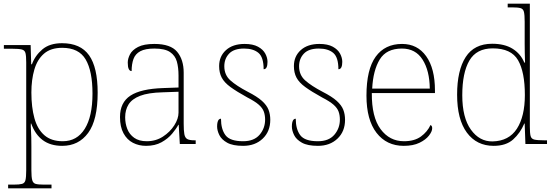

<svg xmlns="http://www.w3.org/2000/svg" viewBox="-20 -780 3000 1040"><path d="M24 240V220H55Q85 220 99.5 216Q114 212 118 195.5Q122 179 122 142V-442Q122 -477 118 -492.5Q114 -508 98 -512Q82 -516 45 -516H1V-536H146L149 -432H153Q170 -479 209.5 -512.5Q249 -546 316 -546Q416 -546 462.5 -480.5Q509 -415 509 -278Q509 -130 457.5 -60Q406 10 317 10Q253 10 211.5 -21Q170 -52 149 -111H147Q146 -99 148 -70.5Q150 -42 150 13V142Q150 179 154.5 195.5Q159 212 173 216Q187 220 217 220H259V240ZM320 -15Q397 -15 439 -82Q481 -149 481 -273Q481 -395 444 -458Q407 -521 317 -521Q255 -521 218.5 -489.5Q182 -458 166 -403Q150 -348 150 -279Q150 -199 166.5 -139.5Q183 -80 220.5 -47.5Q258 -15 320 -15Z M771 10Q732 10 700 -6.5Q668 -23 649 -58Q630 -93 630 -146Q630 -225 686.5 -262Q743 -299 864 -303L947 -306V-371Q947 -414 938 -446.5Q929 -479 901 -498Q873 -517 816 -517Q767 -517 740 -502.5Q713 -488 703 -460.5Q693 -433 693 -395Q683 -395 677.5 -406Q672 -417 672 -441Q672 -462 684 -485.5Q696 -509 727.5 -525.5Q759 -542 816 -542Q904 -542 939.5 -499.5Q975 -457 975 -386V-110Q975 -73 978.5 -53.5Q982 -34 994 -27Q1006 -20 1033 -20H1040V0H954L948 -104H946Q935 -83 912.5 -56Q890 -29 855 -9.5Q820 10 771 10ZM775 -15Q824 -15 862.5 -40Q901 -65 924 -101Q947 -137 947 -170V-283L861 -280Q783 -278 739 -261Q695 -244 676.5 -214.5Q658 -185 658 -145Q658 -111 669.5 -81.5Q681 -52 707 -33.5Q733 -15 775 -15Z M1297 10Q1241 10 1210.5 -7Q1180 -24 1168 -48.5Q1156 -73 1156 -95Q1156 -109 1158.5 -118.5Q1161 -128 1165.5 -132.5Q1170 -137 1177 -137Q1177 -80 1201.5 -47.5Q1226 -15 1297 -15Q1356 -15 1386 -50Q1416 -85 1416 -132Q1416 -156 1409 -175.5Q1402 -195 1381.5 -213Q1361 -231 1320 -252Q1262 -284 1228.5 -308.5Q1195 -333 1181 -359.5Q1167 -386 1167 -422Q1167 -475 1204 -508.5Q1241 -542 1305 -542Q1350 -542 1377.5 -527Q1405 -512 1417 -489.5Q1429 -467 1429 -445Q1429 -426 1424 -415.5Q1419 -405 1408 -405Q1408 -470 1380 -493.5Q1352 -517 1302 -517Q1247 -517 1221 -489.5Q1195 -462 1195 -421Q1195 -374 1228 -344.5Q1261 -315 1322 -283Q1373 -257 1399 -233.5Q1425 -210 1434.5 -185.5Q1444 -161 1444 -131Q1444 -68 1403 -29Q1362 10 1297 10Z M1702 10Q1646 10 1615.5 -7Q1585 -24 1573 -48.5Q1561 -73 1561 -95Q1561 -109 1563.5 -118.5Q1566 -128 1570.5 -132.5Q1575 -137 1582 -137Q1582 -80 1606.5 -47.5Q1631 -15 1702 -15Q1761 -15 1791 -50Q1821 -85 1821 -132Q1821 -156 1814 -175.5Q1807 -195 1786.5 -213Q1766 -231 1725 -252Q1667 -284 1633.5 -308.5Q1600 -333 1586 -359.5Q1572 -386 1572 -422Q1572 -475 1609 -508.5Q1646 -542 1710 -542Q1755 -542 1782.5 -527Q1810 -512 1822 -489.5Q1834 -467 1834 -445Q1834 -426 1829 -415.5Q1824 -405 1813 -405Q1813 -470 1785 -493.5Q1757 -517 1707 -517Q1652 -517 1626 -489.5Q1600 -462 1600 -421Q1600 -374 1633 -344.5Q1666 -315 1727 -283Q1778 -257 1804 -233.5Q1830 -210 1839.5 -185.5Q1849 -161 1849 -131Q1849 -68 1808 -29Q1767 10 1702 10Z M2167 10Q2074 10 2019.5 -60.5Q1965 -131 1965 -262Q1965 -404 2015 -473Q2065 -542 2158 -542Q2241 -542 2288.5 -475.5Q2336 -409 2336 -290V-276H1994Q1993 -146 2041.5 -80.5Q2090 -15 2168 -15Q2225 -15 2260 -40.5Q2295 -66 2312 -103Q2317 -100 2319 -96Q2321 -92 2321 -85Q2321 -68 2303.5 -45.5Q2286 -23 2252 -6.5Q2218 10 2167 10ZM2308 -300Q2307 -397 2269 -457Q2231 -517 2157 -517Q2073 -517 2037 -458Q2001 -399 1996 -300Z M2654 10Q2562 10 2509 -61.5Q2456 -133 2456 -267Q2456 -399 2502.5 -471Q2549 -543 2646 -543Q2713 -543 2756.5 -516Q2800 -489 2820 -441H2824Q2823 -469 2822.5 -495.5Q2822 -522 2822 -543V-662Q2822 -699 2818 -715.5Q2814 -732 2799.5 -736Q2785 -740 2755 -740H2730V-760H2850V-94Q2850 -59 2854 -43.5Q2858 -28 2874 -24Q2890 -20 2927 -20H2943V0H2826L2822 -111H2820Q2798 -59 2759.5 -24.5Q2721 10 2654 10ZM2648 -14Q2737 -16 2780 -83Q2823 -150 2823 -265Q2823 -390 2786 -454Q2749 -518 2649 -518Q2561 -518 2522.5 -452Q2484 -386 2484 -264Q2484 -143 2530.5 -78Q2577 -13 2648 -14Z"/></svg>

Font: Noto Rashi Hebrew Thin
Style: Regular
Weight: 250
Version: Version 1.006